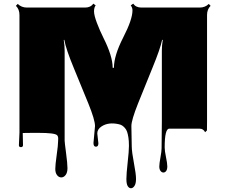

<svg xmlns="http://www.w3.org/2000/svg" viewBox="-20 -691 1215 1031"><path d="M81.5 88.9 84.5 21V-610.8Q84.5 -641.1 65.4 -659.7L75.2 -669.9Q95.7 -650.4 124 -650.4H437Q466.8 -650.4 481 -671.4L493.7 -662.1Q484.9 -650.9 484.9 -629.9Q484.9 -608.9 500.5 -567.6Q516.1 -526.4 534.7 -489.3Q585 -389.6 585 -327.1H591.8Q591.8 -392.1 641.6 -489.7Q691.4 -586.4 691.4 -635.3Q691.4 -649.9 682.1 -662.1L695.3 -671.4Q709.5 -650.4 739.3 -650.4H1052.2Q1081.5 -650.4 1101.1 -669.9L1110.8 -659.7Q1091.8 -640.6 1091.8 -610.8V-39.6Q1091.8 -3.9 1091.3 9.3L1081.5 19Q1071.8 0 1052.2 0H888.7Q864.3 0 864.3 101.1Q864.3 118.7 871.3 152.6Q878.4 186.5 878.4 202.6Q878.4 218.8 872.3 227.1Q866.2 235.4 857.4 235.4Q848.6 235.4 842 226.8Q835.4 218.3 835.4 203.1Q835.4 188 841.6 154.5Q847.7 121.1 847.7 105.5L849.1 -39.6V-418Q849.1 -448.7 854 -476.6L850.6 -477.1Q840.8 -429.2 798.8 -327.1Q756.8 -225.1 721.2 -135.3Q685.5 -45.4 685.5 -14.2L687.5 96.7Q688 126 699.2 184.8Q710.4 243.7 710.4 269.3Q710.4 294.9 702.1 307.4Q693.8 319.8 683.3 319.8Q672.9 319.8 665.8 308.3Q658.7 296.9 658.7 270Q658.7 243.2 665.5 181.6Q672.4 120.1 672.4 92.5Q672.4 64.9 669.4 46.6Q666.5 28.3 662.4 16.4Q658.2 4.4 650.4 -4.2Q642.6 -12.7 635.7 -17.1Q628.9 -21.5 618.2 -23.9Q562.5 -36.6 525.4 -12.2Q502.4 2.9 502.4 25.4L508.3 78.6Q508.3 96.7 495.1 96.7Q481.9 96.7 481.9 77.1L490.2 -14.2Q490.2 -46.9 454.3 -135.5Q418.5 -224.1 376.5 -325.2Q334.5 -426.3 325.2 -477.1L322.3 -476.6Q327.1 -448.7 327.1 -418V64.5Q327.1 72.8 334.7 130.4Q342.3 188 342.3 211.9Q342.3 235.8 332.3 248.8Q322.3 261.7 309.1 261.7Q295.9 261.7 286.4 249.5Q276.9 237.3 276.9 216.1Q276.9 194.8 284.4 141.4Q292 87.9 292 67.4L292.5 53.2Q292.5 40.5 286.1 34.7Q273.4 22.5 187.7 22.5Q102.1 22.5 102.1 23.4L103.5 87.9Q103.5 99.1 92.5 99.1Q81.5 99.1 81.5 88.9Z"/></svg>

Font: Nosifer Caps
Style: Regular
Weight: 800
Version: Version 001.002